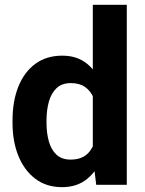

<svg xmlns="http://www.w3.org/2000/svg" viewBox="-20 -770 604 800"><path d="M366.7 -116.2V-750H508.3V0H380.9ZM32.2 -257.8V-268.1Q32.2 -348.6 56.6 -409.4Q81.1 -470.2 127.4 -504.2Q173.8 -538.1 239.7 -538.1Q302.2 -538.1 344 -503.4Q385.7 -468.7 409.9 -408Q434.1 -347.2 443.4 -269.5V-252.4Q434.1 -178.7 409.9 -119.4Q385.7 -60.1 343.7 -25.1Q301.8 9.8 238.8 9.8Q173.3 9.8 127.2 -25.1Q81.1 -60.1 56.6 -120.4Q32.2 -180.7 32.2 -257.8ZM173.8 -268.1V-257.8Q173.8 -215.3 183.6 -180.7Q193.4 -146 215.3 -125.5Q237.3 -105 274.4 -105Q328.1 -105 354.5 -140.4Q380.9 -175.8 384.8 -231.9V-290Q382.8 -331.1 370.4 -361.1Q357.9 -391.1 334.5 -407.5Q311 -423.8 275.4 -423.8Q238.3 -423.8 216.1 -403.1Q193.8 -382.3 183.8 -346.9Q173.8 -311.5 173.8 -268.1Z"/></svg>

Font: RobotoDEMO
Style: Regular
Weight: 400
Designer: Christian Robertson
Foundry: Google
Version: Version 2.136